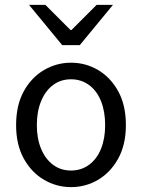

<svg xmlns="http://www.w3.org/2000/svg" viewBox="-20 -755 582 787"><path d="M271 12Q212 12 160.5 -18Q109 -48 77.5 -105Q46 -162 46 -242Q46 -324 77.5 -381Q109 -438 160.5 -468Q212 -498 271 -498Q331 -498 382 -468Q433 -438 464.5 -381Q496 -324 496 -242Q496 -162 464.5 -105Q433 -48 382 -18Q331 12 271 12ZM271 -56Q313 -56 345 -79.5Q377 -103 394 -145Q411 -187 411 -242Q411 -298 394 -340.5Q377 -383 345 -406.5Q313 -430 271 -430Q229 -430 197.5 -406.5Q166 -383 148.5 -340.5Q131 -298 131 -242Q131 -187 148.5 -145Q166 -103 197.5 -79.5Q229 -56 271 -56ZM235 -570 99 -735H166L269 -632H273L376 -735H443L307 -570Z"/></svg>

Font: Source Sans 3 ExtraLight
Style: Regular
Weight: 400
Version: Version 3.052;hotconv 1.1.0;makeotfexe 2.6.0